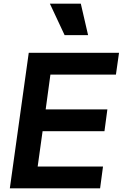

<svg xmlns="http://www.w3.org/2000/svg" viewBox="-20 -1035 674 1055"><path d="M34 0 138 -745H634L617 -625H257L231 -434H570L554 -314H214L187 -120H546L530 0ZM335 -842 254 -1015H424L464 -842Z"/></svg>

Font: Plus Jakarta Sans
Style: Bold Italic
Weight: 700
Italic angle: -8°
Designer: Gumpita Rahayu
Foundry: Tokotype
Version: Version 2.071; ttfautohint (v1.8.4.7-5d5b);gftools[0.9.29]